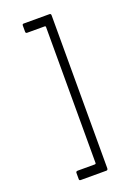

<svg xmlns="http://www.w3.org/2000/svg" viewBox="-154 -757 664 936"><g transform="rotate(-20 178.0 -289.0)"><path d="M237 -686V106Q237 117 229 117H96Q88 117 88 110V77Q88 69 98 69H185Q192 69 192 64V-641Q192 -647 187 -647H96Q88 -647 88 -655V-687Q88 -695 95 -695H229Q237 -695 237 -686Z"/></g></svg>

Font: Vivano Light
Style: Regular
Weight: 300
Designer: Joe Prince, Josias Burgherr
Version: Version 2.064;September 19, 2022;FontCreator 14.0.0.2877 64-